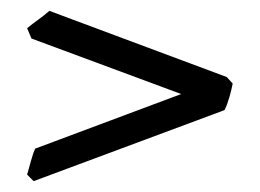

<svg xmlns="http://www.w3.org/2000/svg" viewBox="-20 -459 479 354"><path d="M409 -305Q407 -294 403 -280Q399 -266 394 -256L38 -388L30 -407Q41 -416 51.5 -423.5Q62 -431 71 -439L398 -317ZM409 -305Q407 -294 403 -280Q399 -266 394 -256L42 -125L30 -137Q33 -147 37 -162Q41 -177 45 -185L398 -317Z"/></svg>

Font: Kalpurush
Style: Regular
Weight: 400
Designer: Md. Tanbin Islam Siyam
Foundry: Tanbin Islam Siyam
Version: Version 0.258